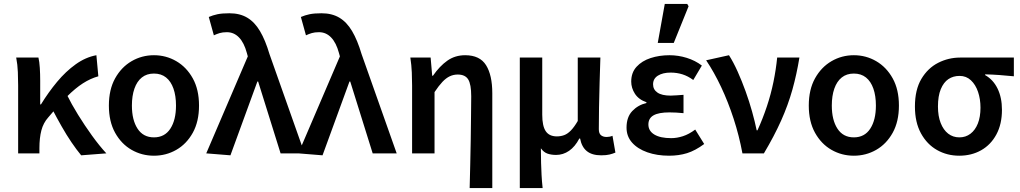

<svg xmlns="http://www.w3.org/2000/svg" viewBox="-20 -786 5228 984"><path d="M73 0V-348Q73 -378 71.5 -416.5Q70 -455 63 -491H177Q182 -470 184 -438.5Q186 -407 186 -373V-251H190Q228 -313 272.5 -366.5Q317 -420 368 -456.5Q419 -493 474 -503L484 -395Q444 -384 405 -359Q366 -334 323 -291Q280 -248 227 -184Q202 -156 192 -117.5Q182 -79 182 -27V0ZM396 10Q372 -19 346.5 -56.5Q321 -94 296 -138Q271 -182 247 -228L322 -302Q346 -253 380 -198Q414 -143 451.5 -91Q489 -39 525 0Z M769 12Q707 12 654.5 -18Q602 -48 570 -105.5Q538 -163 538 -245Q538 -327 570 -384.5Q602 -442 654.5 -472.5Q707 -503 769 -503Q831 -503 883.5 -472.5Q936 -442 968 -384.5Q1000 -327 1000 -245Q1000 -163 968 -105.5Q936 -48 883.5 -18Q831 12 769 12ZM769 -82Q824 -82 853 -126.5Q882 -171 882 -245Q882 -295 869 -332Q856 -369 831 -389Q806 -409 769 -409Q732 -409 707 -389Q682 -369 669 -332Q656 -295 656 -245Q656 -171 685 -126.5Q714 -82 769 -82Z M1161 10 1037 0 1250 -497 1245 -515Q1231 -567 1205 -594Q1179 -621 1143 -621Q1121 -621 1106 -616.5Q1091 -612 1076 -605L1050 -699Q1071 -708 1094.5 -713Q1118 -718 1156 -718Q1209 -718 1247 -695.5Q1285 -673 1312.5 -626.5Q1340 -580 1361 -509L1541 0H1418L1303 -368H1299Z M1633 10 1509 0 1722 -497 1717 -515Q1703 -567 1677 -594Q1651 -621 1615 -621Q1593 -621 1578 -616.5Q1563 -612 1548 -605L1522 -699Q1543 -708 1566.5 -713Q1590 -718 1628 -718Q1681 -718 1719 -695.5Q1757 -673 1784.5 -626.5Q1812 -580 1833 -509L2013 0H1890L1775 -368H1771Z M2387 178Q2388 119 2390 56Q2392 -7 2392.5 -69Q2393 -131 2394 -188.5Q2395 -246 2395 -293Q2395 -354 2379.5 -379Q2364 -404 2326 -404Q2304 -404 2285 -395Q2266 -386 2247.5 -366.5Q2229 -347 2207 -314V0H2092V-348Q2092 -378 2090.5 -415Q2089 -452 2083 -491H2187L2195 -398H2199Q2233 -447 2272.5 -475Q2312 -503 2364 -503Q2439 -503 2471 -452Q2503 -401 2503 -308V178Z M2644 178V-491H2759V-198Q2759 -140 2777 -113.5Q2795 -87 2834 -87Q2854 -87 2871.5 -93.5Q2889 -100 2906 -117.5Q2923 -135 2941 -166V-491H3057Q3055 -429 3053 -363Q3051 -297 3050 -235.5Q3049 -174 3049 -124Q3049 -102 3060 -93Q3071 -84 3089 -84Q3096 -84 3104 -85.5Q3112 -87 3119 -90L3134 -4Q3120 2 3103.5 6Q3087 10 3061 10Q3014 10 2987.5 -11.5Q2961 -33 2953 -76H2949Q2927 -34 2896.5 -13Q2866 8 2830 8Q2806 8 2786.5 1.5Q2767 -5 2752 -26Q2752 16 2753 48.5Q2754 81 2755.5 111Q2757 141 2761 178Z M3409 12Q3347 12 3297.5 -5.5Q3248 -23 3219.5 -55Q3191 -87 3191 -132Q3191 -186 3220.5 -217Q3250 -248 3293 -258V-262Q3253 -276 3234 -305.5Q3215 -335 3215 -368Q3215 -414 3242.5 -444Q3270 -474 3314.5 -488.5Q3359 -503 3411 -503Q3456 -503 3499.5 -489.5Q3543 -476 3577 -450L3533 -376Q3506 -396 3477.5 -405Q3449 -414 3417 -414Q3377 -414 3352 -398.5Q3327 -383 3327 -354Q3327 -327 3349.5 -311.5Q3372 -296 3417 -296Q3432 -296 3448.5 -297.5Q3465 -299 3483 -300V-206Q3464 -208 3446 -209Q3428 -210 3411 -210Q3356 -210 3329.5 -195Q3303 -180 3303 -148Q3303 -115 3333.5 -96.5Q3364 -78 3420 -78Q3449 -78 3480 -88Q3511 -98 3543 -122L3589 -48Q3543 -14 3501 -1Q3459 12 3409 12ZM3351 -566 3387 -766H3502L3509 -754L3433 -566Z M3785 0Q3768 -91 3740 -177Q3712 -263 3676 -339.5Q3640 -416 3599 -477L3716 -503Q3739 -467 3760.5 -419Q3782 -371 3801 -318.5Q3820 -266 3834.5 -214Q3849 -162 3858 -118H3862Q3889 -177 3910 -240Q3931 -303 3944 -366.5Q3957 -430 3963 -491H4077Q4063 -405 4041 -326.5Q4019 -248 3983.5 -168.5Q3948 -89 3895 0Z M4356 12Q4294 12 4241.5 -18Q4189 -48 4157 -105.5Q4125 -163 4125 -245Q4125 -327 4157 -384.5Q4189 -442 4241.5 -472.5Q4294 -503 4356 -503Q4418 -503 4470.5 -472.5Q4523 -442 4555 -384.5Q4587 -327 4587 -245Q4587 -163 4555 -105.5Q4523 -48 4470.5 -18Q4418 12 4356 12ZM4356 -82Q4411 -82 4440 -126.5Q4469 -171 4469 -245Q4469 -295 4456 -332Q4443 -369 4418 -389Q4393 -409 4356 -409Q4319 -409 4294 -389Q4269 -369 4256 -332Q4243 -295 4243 -245Q4243 -171 4272 -126.5Q4301 -82 4356 -82Z M4896 12Q4834 12 4782.5 -17Q4731 -46 4700 -102.5Q4669 -159 4669 -240Q4669 -326 4702 -381.5Q4735 -437 4788 -464Q4841 -491 4901 -491H5176V-395Q5135 -399 5101.5 -401.5Q5068 -404 5029 -405V-401Q5070 -378 5092.5 -332Q5115 -286 5115 -223Q5115 -150 5086.5 -97Q5058 -44 5008.5 -16Q4959 12 4896 12ZM4897 -82Q4929 -82 4953.5 -100.5Q4978 -119 4991.5 -153Q5005 -187 5005 -234Q5005 -278 4992.5 -315Q4980 -352 4956 -374.5Q4932 -397 4898 -397Q4865 -397 4840.5 -380.5Q4816 -364 4801.5 -329Q4787 -294 4787 -240Q4787 -191 4801 -155.5Q4815 -120 4839.5 -101Q4864 -82 4897 -82Z"/></svg>

Font: Source Sans 3 SemiBold
Style: Regular
Weight: 600
Designer: Paul D. Hunt
Foundry: Adobe
Version: Version 3.046;hotconv 1.0.118;makeotfexe 2.5.65603